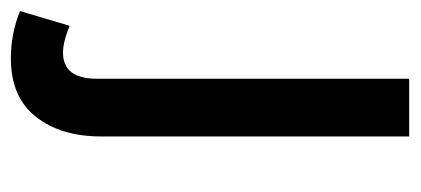

<svg xmlns="http://www.w3.org/2000/svg" viewBox="-262 -306 741 338"><g transform="rotate(90 108.0 -137.5)"><path d="M42 213.4Q-1 213.4 -41 197.3L-15.1 109.9Q13.2 121.6 32.2 121.6Q78.1 121.6 78.1 62V-487.8H179.7V54.7Q179.7 125.5 145 169.4Q110.4 213.4 42 213.4Z"/></g></svg>

Font: HK Grotesk SemiBold Legacy
Style: Regular
Weight: 600
Designer: Alfredo Marco Pradil
Foundry: Hanken Design Co.
Version: Version 2.022;PS 002.022;hotconv 1.0.88;makeotf.lib2.5.64775